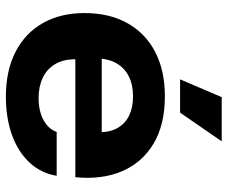

<svg xmlns="http://www.w3.org/2000/svg" viewBox="-82 -702 792 669"><g transform="rotate(90 314.5 -367.0)"><path d="M316 9Q225 9 159.5 -25Q94 -59 59.5 -120.5Q25 -182 25 -265Q25 -352 60.5 -415Q96 -478 161 -511.5Q226 -545 315 -545Q414 -545 480 -505.5Q546 -466 576 -396Q606 -326 597 -233H186Q186 -191 203 -162.5Q220 -134 250.5 -119.5Q281 -105 321 -105Q367 -105 398.5 -122.5Q430 -140 439 -168H592Q583 -113 545.5 -73Q508 -33 449 -12Q390 9 316 9ZM183 -313 174 -325H451L440 -313Q441 -353 425.5 -380Q410 -407 382 -420.5Q354 -434 315 -434Q275 -434 246 -419.5Q217 -405 201 -378Q185 -351 183 -313ZM256 -598 318 -743H472L372 -598Z"/></g></svg>

Font: Mona Sans SemiExpanded
Style: Bold
Weight: 700
Width: 6
Designer: Deni Anggara
Foundry: GitHub
Version: Version 2.000